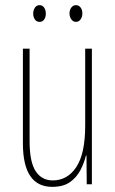

<svg xmlns="http://www.w3.org/2000/svg" viewBox="-20 -767 448 746"><path d="M337 -578V-51H317L316 -163H314Q307 -134 292.5 -106Q278 -78 252 -59.5Q226 -41 183 -41Q69 -41 69 -210V-578H95V-218Q95 -138 118.5 -102Q142 -66 185 -66Q242 -66 276.5 -118Q311 -170 311 -279V-578ZM109 -714Q109 -727 115.5 -737Q122 -747 134 -747Q145 -747 151.5 -737.5Q158 -728 158 -714Q158 -700 151.5 -691Q145 -682 134 -682Q122 -682 115.5 -691.5Q109 -701 109 -714ZM250 -715Q250 -728 257 -737.5Q264 -747 275 -747Q286 -747 293 -738Q300 -729 300 -715Q300 -701 293 -691.5Q286 -682 275 -682Q264 -682 257 -692Q250 -702 250 -715Z"/></svg>

Font: Noto Sans Tamil UI ExtraCondensed Thin
Style: Regular
Weight: 100
Width: 2
Designer: Jelle Bosma - Monotype Design Team
Foundry: Monotype Imaging Inc.
Version: Version 2.004; ttfautohint (v1.8.4.7-5d5b)